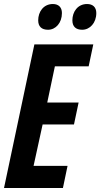

<svg xmlns="http://www.w3.org/2000/svg" viewBox="-22 -935 499 955"><path d="M387 -787C425 -787 457 -821 457 -870C457 -899 440 -915 411 -915C364 -915 338 -876 338 -834C338 -803 355 -787 387 -787ZM217 -787C255 -787 286 -821 286 -870C286 -899 269 -915 241 -915C194 -915 168 -876 168 -834C168 -803 185 -787 217 -787ZM-2 0H291L314 -110H145L190 -316H346L369 -425H213L251 -605H419L442 -714H149Z"/></svg>

Font: Noto Sans ExtraCondensed
Style: Bold Italic
Weight: 700
Width: 2
Italic angle: -12°
Designer: Monotype Design Team
Foundry: Monotype Imaging Inc.
Version: Version 2.013